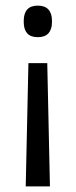

<svg xmlns="http://www.w3.org/2000/svg" viewBox="-20 -518 272 689"><path d="M149.6 -291.5 159.2 150.8H72.3L82 -291.5ZM115.7 -497.8Q141.3 -497.8 153.9 -483.7Q166.5 -469.7 166.5 -443.4V-438.4Q166.5 -412.6 153.9 -398.6Q141.3 -384.6 115.7 -384.6Q89.9 -384.6 77.5 -398.6Q65.2 -412.6 65.2 -438.4V-443.4Q65.2 -469.7 77.5 -483.7Q89.9 -497.8 115.7 -497.8Z"/></svg>

Font: Anek Latin Medium
Style: Regular
Weight: 500
Designer: Yesha Goshar
Foundry: Ek Type
Version: Version 1.003